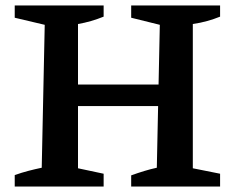

<svg xmlns="http://www.w3.org/2000/svg" viewBox="-20 -684 864 704"><path d="M461 0V-41Q486 -50 509 -57Q532 -64 555 -69L566 -593L461 -619V-664H787V-623Q765 -614 740 -607Q715 -600 687 -596V-67L787 -47V0ZM34 0V-42Q59 -51 84 -57.5Q109 -64 133 -69L144 -593L34 -619V-664H360V-623Q338 -614 314 -607Q290 -600 266 -596V-67L360 -47V0ZM204 -295V-374H626V-295Z"/></svg>

Font: Piazzolla Thin
Style: Bold
Weight: 700
Version: Version 2.005